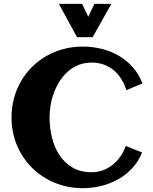

<svg xmlns="http://www.w3.org/2000/svg" viewBox="-20 -961 792 995"><path d="M718.3 -528.8 634.8 -493.7Q625 -525.4 608.6 -551.8Q592.3 -578.1 569.6 -596.9Q546.9 -615.7 518.1 -626.2Q489.3 -636.7 455.1 -636.7Q418.5 -636.7 387.9 -624.8Q357.4 -612.8 333.3 -591.8Q309.1 -570.8 291 -543Q272.9 -515.1 260.7 -483.6Q248.5 -452.1 242.7 -418.5Q236.8 -384.8 236.8 -352.5Q236.8 -301.3 248.8 -250.5Q260.7 -199.7 286.9 -159.2Q313 -118.7 354.5 -93.5Q396 -68.4 455.1 -68.4Q486.3 -68.4 514.2 -78.9Q542 -89.4 564.7 -107.7Q587.4 -126 604.5 -150.9Q621.6 -175.8 631.8 -204.6L716.3 -170.9Q697.8 -124.5 665.5 -89.6Q633.3 -54.7 592 -31.7Q550.8 -8.8 503.7 2.7Q456.5 14.2 408.7 14.2Q356.9 14.2 309.3 1.5Q261.7 -11.2 220.7 -34.7Q179.7 -58.1 146.2 -91.3Q112.8 -124.5 89.1 -165Q65.4 -205.6 52.5 -253.2Q39.6 -300.8 39.6 -352.5Q39.6 -404.3 52.5 -451.9Q65.4 -499.5 89.1 -540.3Q112.8 -581.1 146.2 -614.3Q179.7 -647.5 220.7 -670.9Q261.7 -694.3 309.3 -707Q356.9 -719.7 408.7 -719.7Q458.5 -719.7 506.1 -708Q553.7 -696.3 594.7 -672.6Q635.7 -648.9 667.7 -613Q699.7 -577.1 718.3 -528.8ZM557.1 -940.9 460 -768.1H379.4L285.2 -940.9H405.3L437.5 -874L469.2 -940.9Z"/></svg>

Font: Aclonica
Style: Regular
Weight: 400
Designer: Astigmatic (AOETI)
Foundry: Astigmatic (AOETI)
Version: Version 1.000